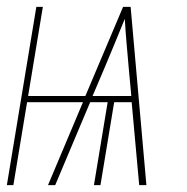

<svg xmlns="http://www.w3.org/2000/svg" viewBox="-26 -540 546 560"><path d="M-6 0 80 -520H99L56 -260H223L333 -520H355L401 0H380L358 -242H307L267 0H248L288 -242H237L135 0H114L216 -242H53L13 0ZM244 -260H357L349 -347Q346 -381 343 -415.5Q340 -450 338 -485Q324 -450 309.5 -415.5Q295 -381 281 -347Z"/></svg>

Font: Iosevka Thin
Style: Italic
Weight: 100
Italic angle: -9°
Monospace: yes
Designer: Belleve Invis
Foundry: Belleve Invis
Version: Version 32.5.0; ttfautohint (v1.8.4)